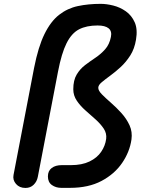

<svg xmlns="http://www.w3.org/2000/svg" viewBox="-20 -948 734 972"><path d="M109 3.5Q78.5 3.5 61 -16.8Q43.5 -37 48.5 -62.5L152.5 -604Q173.5 -711 205 -775.2Q236.5 -839.5 279 -872.8Q321.5 -906 374.2 -917.2Q427 -928.5 490 -928.5Q519 -928.5 553.2 -920Q587.5 -911.5 617 -890.8Q646.5 -870 662 -835Q677.5 -800 668.5 -747Q661 -701 639.5 -667.2Q618 -633.5 590.8 -608.5Q563.5 -583.5 537.8 -564.8Q512 -546 494.8 -531.5Q477.5 -517 477.5 -503.5Q477.5 -489 496.2 -470Q515 -451 542 -427.5Q569 -404 594.8 -375.5Q620.5 -347 635.8 -313.8Q651 -280.5 645.5 -241.5Q636.5 -179 598.2 -123Q560 -67 494 -32Q428 3 334.5 3H290Q263 3 242.8 -11.2Q222.5 -25.5 222.5 -55Q222.5 -83 241.8 -97.5Q261 -112 292.5 -112H338.5Q395 -112 433.2 -130.5Q471.5 -149 492.2 -179.5Q513 -210 517.5 -245Q521 -273 505 -297Q489 -321 463.8 -343.5Q438.5 -366 412.5 -389Q386.5 -412 368.8 -438.2Q351 -464.5 351 -496Q351 -541.5 368 -570.2Q385 -599 410.8 -618.5Q436.5 -638 463.8 -656.2Q491 -674.5 512.5 -698.8Q534 -723 541.5 -761Q547.5 -790 530 -804.5Q512.5 -819 474 -819Q418 -819 380.2 -799.5Q342.5 -780 317 -729.2Q291.5 -678.5 273.5 -584.5L171.5 -53Q167 -29 150.5 -12.8Q134 3.5 109 3.5Z"/></svg>

Font: Edu AU VIC WA NT Hand SemiBold
Style: Regular
Weight: 600
Version: Version 1.001